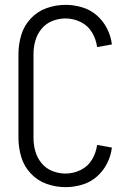

<svg xmlns="http://www.w3.org/2000/svg" viewBox="-20 -763 540 791"><path d="M250 8Q210 8 172 -5.5Q134 -19 106.5 -48.5Q79 -78 67.5 -116.5Q56 -155 56 -195V-540Q56 -580 67.5 -618.5Q79 -657 106.5 -686.5Q134 -716 172 -729.5Q210 -743 250 -743Q284 -743 318 -733Q352 -723 378.5 -700Q405 -677 421 -645.5Q437 -614 441 -580L380 -569Q376 -601 359 -629.5Q342 -658 312 -672.5Q282 -687 250 -687Q222 -687 195.5 -676.5Q169 -666 151 -644Q133 -622 125.5 -595Q118 -568 118 -540V-195Q118 -167 125.5 -140Q133 -113 151 -91Q169 -69 195.5 -58.5Q222 -48 250 -48Q282 -48 312 -62.5Q342 -77 359 -105.5Q376 -134 380 -166L441 -155Q437 -121 421 -89.5Q405 -58 378.5 -35Q352 -12 318 -2Q284 8 250 8Z"/></svg>

Font: Iosevka SS01 Light
Style: Regular
Weight: 300
Monospace: yes
Designer: Belleve Invis
Foundry: Belleve Invis
Version: 2.3.3; ttfautohint (v1.8.3)